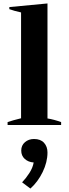

<svg xmlns="http://www.w3.org/2000/svg" viewBox="-20 -724 398 1112"><path d="M24 -17Q53 -27 102 -39V-652Q61 -661 34 -671V-683L255 -704V-38Q292 -32 334 -17V0H24ZM108 332Q131 308 150.5 277.5Q170 247 175 217Q144 215 123.5 196.5Q103 178 103 148Q103 118 124.5 99.5Q146 81 177 81Q215 81 235 103Q255 125 255 159Q255 215 227 272.5Q199 330 156 368Z"/></svg>

Font: Trirong Bold
Style: Regular
Weight: 700
Designer: Katatrad Team
Foundry: CadsonDemak
Version: Version 1.000